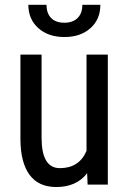

<svg xmlns="http://www.w3.org/2000/svg" viewBox="-20 -750 523 780"><path d="M334 -46.4Q291 9.8 208.5 9.8Q136.7 9.8 100.1 -39.8Q63.5 -89.4 63 -184.1V-528.3H148.9V-190.4Q148.9 -66.9 223.1 -66.9Q301.8 -66.9 331.5 -137.2V-528.3H418V0H335.9ZM387.7 -730.5Q387.7 -671.4 347.4 -635.5Q307.1 -599.6 241.7 -599.6Q176.3 -599.6 135.7 -635.7Q95.2 -671.9 95.2 -730.5H168.9Q168.9 -696.3 187.5 -677Q206.1 -657.7 241.7 -657.7Q275.9 -657.7 295.2 -676.8Q314.5 -695.8 314.5 -730.5Z"/></svg>

Font: Roboto Condensed
Style: Regular
Weight: 400
Designer: Google
Version: Version 2.001047; 2015